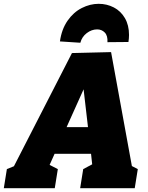

<svg xmlns="http://www.w3.org/2000/svg" viewBox="-57 -986 776 1006"><path d="M525 -713 634 -116 665 -100 649 0H363L379 -100L426 -125L420 -180H229L203 -122L246 -100L230 0H-37L-21 -100L16 -115L320 -708ZM404 -320 381 -518 292 -320ZM619 -803Q619 -786 616 -766L506 -765Q508 -799 492 -815.5Q476 -832 452 -832Q423 -832 397.5 -812.5Q372 -793 364 -762L257 -769Q266 -833 297 -877.5Q328 -922 371.5 -944Q415 -966 460 -966Q503 -966 539.5 -947Q576 -928 597.5 -891Q619 -854 619 -803Z"/></svg>

Font: Bitter Pro Black
Style: Italic
Weight: 900
Italic angle: -9°
Designer: Sol Matas, and Bitter project Authors
Foundry: Sol Matas
Version: Version 1.010